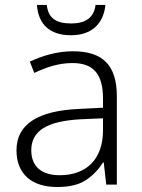

<svg xmlns="http://www.w3.org/2000/svg" viewBox="-20 -749 576 779"><path d="M367.7 -729C361.3 -676.8 326.2 -653.8 269 -653.8C207 -653.8 175.3 -675.8 169.9 -729H129.9C135.3 -651.4 180.7 -606 268.1 -606C352.1 -606 399.9 -652.8 407.7 -729ZM275.9 -541C211.9 -541 151.9 -522.9 101.1 -499L119.1 -453.1C169.9 -477.1 219.2 -493.2 273.9 -493.2C355.5 -493.2 397.9 -452.6 397.9 -349.1V-312L300.8 -307.1C135.3 -299.8 46.9 -246.1 46.9 -139.2C46.9 -43 108.9 9.8 211.9 9.8C261.2 9.8 299.8 0.5 327.6 -17.6C355.5 -35.6 378.9 -60.1 397.9 -89.8H400.9L411.1 0H454.1V-357.9C454.1 -484.9 396.5 -541 275.9 -541ZM397.9 -269V-216.8C396.5 -105 333 -38.1 222.2 -38.1C149.9 -38.1 106.9 -72.3 106.9 -139.2C106.9 -219.2 171.9 -257.8 308.1 -265.1Z"/></svg>

Font: Noto Reveo Sans
Style: Regular
Weight: 300
Designer: Monotype Design Team
Foundry: Monotype Imaging Inc.
Version: Version 2.007